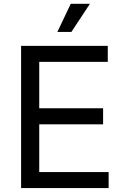

<svg xmlns="http://www.w3.org/2000/svg" viewBox="-20 -962 641 982"><path d="M87.9 -727.5H531.2V-645.5H180.7V-408.2H507.3V-326.2H180.7V-82H535.6V0H87.9ZM341.8 -942.4H439.9L345.2 -798.8H273.4Z"/></svg>

Font: Inter RS Variable
Style: Regular
Weight: 400
Designer: Rasmus Andersson (customised by Maria Ramos and Noel Pretorius)
Foundry: rsms
Version: Version 3.001;Glyphs 3.2.3 (3260)